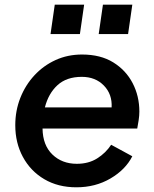

<svg xmlns="http://www.w3.org/2000/svg" viewBox="-20 -785 655 817"><path d="M305 12Q227 12 168.5 -22.5Q110 -57 77.5 -117Q45 -177 45 -252Q45 -314 66.5 -368.5Q88 -423 126.5 -464.5Q165 -506 216.5 -529.5Q268 -553 329 -553Q408 -553 462 -519.5Q516 -486 544.5 -431Q573 -376 573 -310Q573 -293 570 -273.5Q567 -254 564 -238H161Q162 -167 203 -127.5Q244 -88 307 -88Q357 -88 393.5 -111Q430 -134 453 -169L543 -120Q514 -63 450 -25.5Q386 12 305 12ZM328 -458Q263 -458 224.5 -422.5Q186 -387 171 -328H455Q458 -384 422 -421Q386 -458 328 -458ZM195 -640 213 -765H338L320 -640ZM400 -640 418 -765H543L525 -640Z"/></svg>

Font: Plus Jakarta Sans SemiBold
Style: Italic
Weight: 600
Italic angle: -8°
Designer: Gumpita Rahayu
Foundry: Tokotype
Version: Version 2.071; ttfautohint (v1.8.4.7-5d5b);gftools[0.9.29]